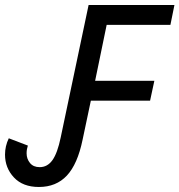

<svg xmlns="http://www.w3.org/2000/svg" viewBox="-61 -734 715 765"><path d="M94 11Q30 11 -5.5 -27Q-41 -65 -41 -118Q-41 -152 -26 -183L50 -154Q48 -147 46.5 -140Q45 -133 45 -123Q45 -101 58.5 -84.5Q72 -68 97 -68Q128 -68 148 -96Q168 -124 181 -187L292 -714H634L618 -635H364L318 -412H554L537 -333H301L268 -177Q248 -80 205.5 -34.5Q163 11 94 11Z"/></svg>

Font: Noto Sans IKEA
Style: Italic
Weight: 400
Italic angle: -12°
Designer: Monotype Design Team
Foundry: Monotype Imaging Inc.
Version: Version 2.001